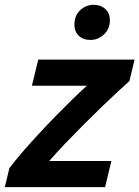

<svg xmlns="http://www.w3.org/2000/svg" viewBox="-20 -769 573 789"><path d="M-0.2 0 18.5 -78Q42 -109.2 72.8 -144.6Q103.5 -180 138 -217.4Q172.5 -254.8 207.6 -290.8Q242.8 -326.8 276 -359.2Q309.2 -391.8 337.2 -416.8H111.2L137.2 -524H533L511.8 -435.8Q492 -418.2 461.5 -390Q431 -361.8 394.6 -326.6Q358.2 -291.5 320 -253Q281.8 -214.5 246.2 -177.4Q210.8 -140.2 182.5 -107.5H437.8L411.8 0ZM351.8 -604.8Q322 -604.8 303.9 -621.9Q285.8 -639 285.8 -667.8Q285.8 -705 309.5 -727.1Q333.2 -749.2 365 -749.2Q394 -749.2 412.8 -732.2Q431.5 -715.2 431.5 -685.5Q431.5 -649.8 407 -627.2Q382.5 -604.8 351.8 -604.8Z"/></svg>

Font: Ubuntu Sans
Style: Italic
Weight: 400
Italic angle: -13.5°
Designer: Dalton Maag Ltd
Foundry: Dalton Maag Ltd
Version: Version 1.006